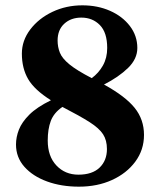

<svg xmlns="http://www.w3.org/2000/svg" viewBox="-20 -690 601 720"><path d="M276 10Q210 10 156.5 -9.5Q103 -29 71.5 -64.5Q40 -100 40 -148Q40 -176 51 -204Q62 -232 90 -260Q118 -288 171 -314Q109 -353 85.5 -393.5Q62 -434 62 -489Q62 -538 93.5 -579.5Q125 -621 176.5 -645.5Q228 -670 289 -670Q346 -670 392.5 -649.5Q439 -629 467 -592.5Q495 -556 495 -510Q495 -469 460 -435Q425 -401 370 -373Q450 -329 485 -285.5Q520 -242 520 -184Q520 -128 487.5 -84Q455 -40 400 -15Q345 10 276 10ZM196 -538Q196 -514 204.5 -492.5Q213 -471 240.5 -448.5Q268 -426 324 -397Q350 -416 366 -444.5Q382 -473 382 -510Q382 -568 354.5 -596Q327 -624 285 -624Q246 -624 221 -601Q196 -578 196 -538ZM159 -163Q159 -104 191.5 -69.5Q224 -35 274 -35Q326 -35 353.5 -61.5Q381 -88 381 -131Q381 -164 366.5 -186.5Q352 -209 316 -232Q280 -255 216 -288L214 -289Q182 -267 170.5 -236.5Q159 -206 159 -163Z"/></svg>

Font: Spectral SC
Style: Bold
Weight: 700
Designer: Jean-Baptiste Levee
Foundry: Production Type
Version: Version 2.001